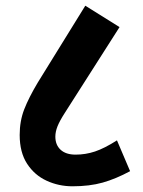

<svg xmlns="http://www.w3.org/2000/svg" viewBox="-20 -653 500 673"><path d="M234 0Q186 0 143.5 -19.5Q101 -39 75 -79Q49 -119 49 -180Q49 -229 65 -270Q81 -311 112 -363L279 -633L399 -558L207 -257Q189 -229 181.5 -210Q174 -191 174 -174Q174 -145 192.5 -128Q211 -111 245 -111Q280 -111 313 -122Q346 -133 390 -161L436 -53Q386 -26 340 -13Q294 0 234 0Z"/></svg>

Font: Noto Sans ExtraCondensed
Style: Bold
Weight: 700
Width: 2
Designer: Monotype Design Team
Foundry: Monotype Imaging Inc.
Version: Version 2.013; ttfautohint (v1.8.4.7-5d5b)